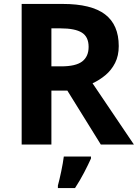

<svg xmlns="http://www.w3.org/2000/svg" viewBox="-20 -734 700 975"><path d="M298 -714Q444 -714 513.5 -661Q583 -608 583 -500Q583 -451 564.5 -414.5Q546 -378 515.5 -352.5Q485 -327 450 -311L660 0H492L322 -274H241V0H90V-714ZM287 -590H241V-397H290Q365 -397 397.5 -422Q430 -447 430 -496Q430 -547 395.5 -568.5Q361 -590 287 -590ZM442 61V71Q427 104 407 142.5Q387 181 361 221H274V208Q282 179 291 136Q300 93 304 61Z"/></svg>

Font: Noto IKEA Latin
Style: Bold
Weight: 700
Designer: Monotype Design Team
Foundry: Monotype Imaging Inc.
Version: Version 1.0